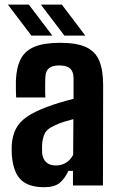

<svg xmlns="http://www.w3.org/2000/svg" viewBox="-20 -792 508 820"><path d="M168.2 7.5Q102.3 7.5 69.5 -24Q36.7 -55.4 30.5 -129.2Q30 -139 29.8 -152.2Q29.7 -165.3 30.2 -174.3Q33.3 -213.8 48.2 -242.5Q63.1 -271.1 94.9 -293.2Q126.8 -315.3 180.5 -335.3Q208.6 -345.7 235.2 -353.7Q261.8 -361.7 294.1 -369.9V-457.4Q294.1 -486.2 279.5 -499.3Q264.9 -512.5 232.6 -512.5Q204.7 -512.5 190 -501.3Q175.2 -490.2 173.7 -463.9Q173.1 -455.5 172.9 -436.3Q172.6 -417 172.9 -398.8Q173.2 -380.7 173.7 -375.7H48.9Q48.4 -386.4 47.9 -407.5Q47.4 -428.7 47.9 -448.9Q50.3 -504.5 68.6 -540Q86.9 -575.4 127.4 -592.3Q167.8 -609.2 237.1 -609.2Q307.4 -609.2 347.3 -590.8Q387.3 -572.3 403.9 -532.5Q420.5 -492.6 420.5 -428.8L419.7 0H291.6V-62.2H272.3Q255.4 -26.9 233.3 -9.7Q211.2 7.5 168.2 7.5ZM218.6 -85.3Q242.9 -85.3 262.4 -97.5Q281.9 -109.7 292.4 -131L293.4 -283.2Q273.4 -278.2 252.6 -271.7Q231.8 -265.2 211.8 -255.5Q179.9 -241.4 170.5 -220.3Q161.1 -199.1 159.8 -174.3Q159.4 -161.4 159.5 -155.2Q159.5 -148.9 160 -138.4Q162.5 -112.9 177.4 -99.1Q192.2 -85.3 218.6 -85.3ZM255 -640 154.5 -772.4H244L344.3 -640ZM114 -640 13.7 -772.4H103.1L203.5 -640Z"/></svg>

Font: Big Shoulders Text SC Thin
Style: Regular
Weight: 100
Designer: Patric King
Foundry: XO Type Co
Version: Version 2.002